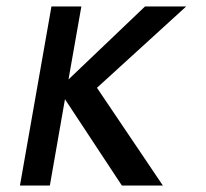

<svg xmlns="http://www.w3.org/2000/svg" viewBox="-20 -571 640 597"><path d="M182 -262.5 135 6H42L140 -551H233L193 -324L431 -551H559L281.5 -298L486.5 6H359Z"/></svg>

Font: JuliaMono MediumItalic
Style: Regular
Weight: 500
Italic angle: -9°
Monospace: yes
Designer: cormullion
Foundry: corm
Version: Version 0.049; ttfautohint (v1.8.4)